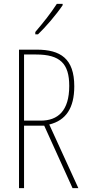

<svg xmlns="http://www.w3.org/2000/svg" viewBox="-20 -970 444 990"><path d="M303 -943V-950H273C239 -898 207 -858 162 -805V-793H176C215 -830 270 -894 303 -943ZM169 -714H78V0H104V-322H208L354 0H384L234 -328C320 -349 363 -413 363 -525C363 -668 292 -714 169 -714ZM166 -689C290 -689 337 -642 337 -527C337 -398 278 -348 190 -348H104V-689Z"/></svg>

Font: Noto Sans Gurmukhi UI ExtraCondensed Thin
Style: Regular
Weight: 100
Width: 2
Designer: Jelle Bosma - Monotype Design Team
Foundry: Monotype Imaging Inc.
Version: Version 2.004